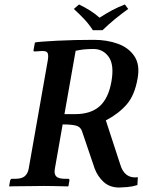

<svg xmlns="http://www.w3.org/2000/svg" viewBox="-20 -832 638 858"><path d="M395 -697Q377 -725 355 -748Q333 -771 310 -792L333 -812Q360 -799 381.5 -785.5Q403 -772 425 -753Q456 -773 481.5 -786.5Q507 -800 538 -812L553 -792Q522 -770 493.5 -746.5Q465 -723 438 -697ZM595 -482Q582 -406 545.5 -364.5Q509 -323 453 -294L517 -98Q536 -32 596 -40L594 -5Q572 2 548 4Q524 6 513 6Q470 6 443 -19Q416 -44 403 -79L346 -247Q339 -266 318.5 -271Q298 -276 260 -276L225 -77Q221 -54 231.5 -43.5Q242 -33 270 -33H284Q292 -33 290 -24L286 -1L284 1Q284 1 264.5 0.5Q245 0 219.5 -0.5Q194 -1 175 -1Q162 -1 137 -0.5Q112 0 85.5 0Q59 0 40.5 0.5Q22 1 22 1L21 -1L25 -24Q27 -33 34 -33H48Q77 -33 90.5 -44.5Q104 -56 108 -77L193 -559Q197 -580 194 -592Q191 -604 172 -604Q170 -604 169 -604Q168 -604 166 -604L136 -602Q128 -602 130 -609L136 -642Q144 -644 170 -646Q196 -648 234 -650Q272 -652 315 -653Q358 -654 400 -654Q458 -654 506.5 -636.5Q555 -619 580.5 -581Q606 -543 595 -482ZM478 -468Q491 -542 466 -577.5Q441 -613 398 -613Q372 -613 354 -611Q336 -609 318 -605L268 -322H316Q386 -322 425.5 -357.5Q465 -393 478 -468Z"/></svg>

Font: Libertinus Serif SemiBold
Style: Italic
Weight: 600
Italic angle: -11.5°
Designer: Philipp H. Poll, Khaled Hosny
Foundry: Caleb Maclennan
Version: Version 7.051;RELEASE